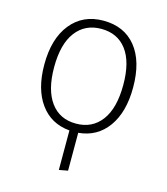

<svg xmlns="http://www.w3.org/2000/svg" viewBox="-110 -617 787 906"><g transform="rotate(15 283.5 -164.5)"><path d="M305 10V195L262 203V10Q170 2 118.5 -69.5Q67 -141 67 -260Q67 -387 125.5 -459.5Q184 -532 284 -532Q386 -532 443 -461.5Q500 -391 500 -263Q500 -143 448 -70.5Q396 2 305 10ZM452 -263Q452 -375 408 -433.5Q364 -492 284 -492Q205 -492 160 -432.5Q115 -373 115 -260Q115 -149 159 -89Q203 -29 283 -29Q362 -29 407 -89Q452 -149 452 -263Z"/></g></svg>

Font: FiraGO ExtraLight
Style: Regular
Weight: 200
Designer: bBox Type
Foundry: bBox Type GmbH
Version: Version 1.001